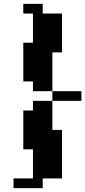

<svg xmlns="http://www.w3.org/2000/svg" viewBox="-20 -770 440 990"><path d="M399.9 -299.8V-250H250V-100.1H299.8V149.9H200.2V200.2H49.8V149.9H149.9V0H100.1V-200.2H149.9V-250H250V-299.8ZM100.1 -700.2V-750H200.2V-700.2H299.8V-500H250V-299.8H149.9V-350.1H100.1V-549.8H149.9V-700.2Z"/></svg>

Font: Redaction 50
Style: Bold
Weight: 700
Designer: Jeremy Mickel / Forest Young
Foundry: MCKL
Version: Version 2.001;hotconv 1.0.113;makeotfexe 2.5.65598 DEVELOPME